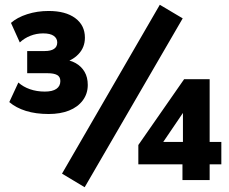

<svg xmlns="http://www.w3.org/2000/svg" viewBox="-20 -755 962 805"><path d="M184 -277Q130 -277 88.5 -290Q47 -303 19 -327L57 -409Q77 -391 105.5 -381Q134 -371 168 -371Q200 -371 216.5 -382.5Q233 -394 233 -415Q233 -433 219.5 -440.5Q206 -448 180 -448H94V-541H168Q193 -541 206.5 -550Q220 -559 220 -577Q220 -594 205.5 -604.5Q191 -615 161 -615Q133 -615 107.5 -605Q82 -595 63 -577L26 -659Q52 -682 94 -695.5Q136 -709 184 -709Q255 -709 295.5 -679Q336 -649 336 -597Q336 -556 308.5 -527.5Q281 -499 241 -492V-506Q273 -504 297 -490.5Q321 -477 334.5 -454Q348 -431 348 -399Q348 -362 327 -334Q306 -306 269.5 -291.5Q233 -277 184 -277ZM335 30 240 -27 650 -735 746 -678ZM745 0V-66H560V-147L752 -423H859V-160H908V-66H859V0ZM747 -160V-308H765L653 -143V-160Z"/></svg>

Font: Nunito Sans 12pt ExtraBold
Style: Regular
Weight: 800
Designer: Vernon Adams
Foundry: Vernon Adams
Version: Version 3.101;gftools[0.9.27]